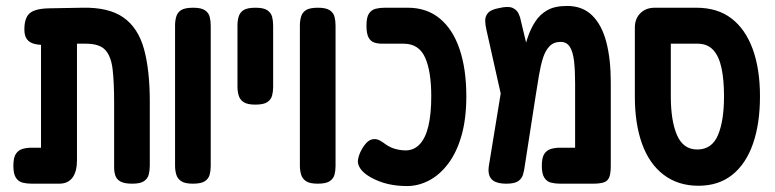

<svg xmlns="http://www.w3.org/2000/svg" viewBox="-20 -609 2609 646"><path d="M86 9Q70 9 56 5.5Q42 2 33.5 -11Q25 -24 25 -51Q25 -79 33.5 -91.5Q42 -104 56 -108Q70 -112 86 -112H118V-501L189 -462Q162 -459 138 -458Q114 -457 97 -461Q80 -465 71 -476.5Q62 -488 62 -510Q62 -549 80 -564.5Q98 -580 145 -581L257 -583Q346 -585 395.5 -550Q445 -515 464.5 -444Q484 -373 484 -267V-52Q484 -36 480.5 -22Q477 -8 464.5 0.5Q452 9 425 9Q398 9 385 1.5Q372 -6 368 -18.5Q364 -31 364 -45V-264Q364 -331 359 -375Q354 -419 334.5 -440.5Q315 -462 269 -462H239V-70Q239 -32 224 -11.5Q209 9 179 9Z M629 9Q602 9 589.5 0.5Q577 -8 573 -22Q569 -36 569 -51V-524Q569 -539 573 -553Q577 -567 589.5 -575Q602 -583 630 -583Q657 -583 669.5 -574.5Q682 -566 685.5 -552.5Q689 -539 689 -523V-50Q689 -35 685.5 -21.5Q682 -8 669.5 0.5Q657 9 629 9Z M839 -257Q812 -257 799.5 -265.5Q787 -274 783 -288Q779 -302 779 -317V-524Q779 -539 783 -553Q787 -567 799.5 -575Q812 -583 840 -583Q867 -583 879.5 -574.5Q892 -566 895.5 -552.5Q899 -539 899 -523V-316Q899 -301 895.5 -287.5Q892 -274 879.5 -265.5Q867 -257 839 -257Z M1049 9Q1022 9 1009.5 0.5Q997 -8 993 -22Q989 -36 989 -51V-524Q989 -539 993 -553Q997 -567 1009.5 -575Q1022 -583 1050 -583Q1077 -583 1089.5 -574.5Q1102 -566 1105.5 -552.5Q1109 -539 1109 -523V-50Q1109 -35 1105.5 -21.5Q1102 -8 1089.5 0.5Q1077 9 1049 9Z M1349 17Q1315 17 1285 10Q1255 3 1228 -12Q1208 -23 1196.5 -36.5Q1185 -50 1184 -65Q1184 -73 1187.5 -84.5Q1191 -96 1198 -108Q1208 -125 1218 -133Q1228 -141 1240 -141Q1250 -141 1259.5 -135.5Q1269 -130 1278 -123Q1294 -112 1311.5 -107.5Q1329 -103 1345 -103Q1373 -103 1392.5 -124Q1412 -145 1421.5 -185.5Q1431 -226 1431 -285Q1431 -370 1410 -416Q1389 -462 1338 -462H1265Q1251 -462 1239 -466Q1227 -470 1220 -483Q1213 -496 1213 -523Q1213 -551 1221.5 -563.5Q1230 -576 1244 -579.5Q1258 -583 1274 -583H1352Q1416 -583 1460 -546.5Q1504 -510 1526.5 -443Q1549 -376 1549 -285Q1549 -210 1533 -153.5Q1517 -97 1488.5 -59Q1460 -21 1424 -2Q1388 17 1349 17Z M2035 -332V-51Q2035 -26 2030 -13Q2025 0 2012 4.5Q1999 9 1975 9H1864Q1848 9 1834 5.5Q1820 2 1811.5 -11Q1803 -24 1803 -51Q1803 -79 1811.5 -91.5Q1820 -104 1834 -108Q1848 -112 1865 -112H1915V-329Q1915 -372 1911.5 -403Q1908 -434 1897.5 -451Q1887 -468 1866 -468Q1843 -468 1829 -453.5Q1815 -439 1807 -414Q1799 -389 1793.5 -356Q1788 -323 1782 -285L1746 -53Q1744 -37 1740 -22.5Q1736 -8 1723.5 0.5Q1711 9 1684 9Q1648 9 1634 -6Q1620 -21 1625 -52L1678 -376L1716 -337Q1727 -375 1735.5 -411.5Q1744 -448 1754.5 -480Q1765 -512 1781 -536.5Q1797 -561 1822 -575Q1847 -589 1888 -589Q1940 -589 1972.5 -557Q2005 -525 2020 -467.5Q2035 -410 2035 -332ZM1675 -248 1617 -507Q1613 -523 1612.5 -538.5Q1612 -554 1622 -565.5Q1632 -577 1660 -582Q1690 -589 1704.5 -582.5Q1719 -576 1725 -563Q1731 -550 1733 -537L1779 -346Z M2330 16Q2262 16 2213.5 -20.5Q2165 -57 2140.5 -124.5Q2116 -192 2116 -284V-516Q2116 -546 2134.5 -564.5Q2153 -583 2183 -583H2323Q2394 -583 2441 -547Q2488 -511 2512.5 -444Q2537 -377 2537 -285Q2537 -193 2513.5 -125.5Q2490 -58 2444 -21Q2398 16 2330 16ZM2326 -106Q2375 -106 2395.5 -154Q2416 -202 2416 -285Q2416 -341 2407.5 -380.5Q2399 -420 2379.5 -441Q2360 -462 2327 -462H2237V-285Q2237 -202 2258 -154Q2279 -106 2326 -106Z"/></svg>

Font: Fredoka Condensed Medium
Style: Regular
Weight: 500
Width: 3
Designer: Ben Nathan
Foundry: Milena B. Brandão, Ben Nathan
Version: Version 2.001